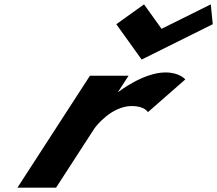

<svg xmlns="http://www.w3.org/2000/svg" viewBox="-20 -860 995 880"><path d="M640.1 -840 513.1 -749 629.2 -587 955.1 -749 946.1 -840 720.5 -728ZM237 0H60L392.3 -513H569.3L521.3 -439H523.3C523.3 -439 637 -528 738 -528C804 -528 829.3 -496 829.3 -496L658.1 -346C658.1 -346 643.2 -374 584.2 -374C492.2 -374 420.3 -283 411.9 -270Z"/></svg>

Font: Hussar
Style: BdWodka
Weight: 700
Foundry: Cannot Into Space Fonts
Version: Version 2.00